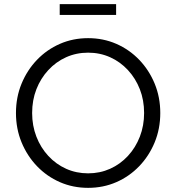

<svg xmlns="http://www.w3.org/2000/svg" viewBox="-20 -895 850 926"><path d="M405 11Q332 11 269 -16.5Q206 -44 158.5 -93.5Q111 -143 84 -208.5Q57 -274 57 -350Q57 -426 84 -491.5Q111 -557 158.5 -606.5Q206 -656 269 -683.5Q332 -711 405 -711Q478 -711 541 -683.5Q604 -656 651.5 -606.5Q699 -557 726 -491.5Q753 -426 753 -350Q753 -274 726 -208.5Q699 -143 651.5 -93.5Q604 -44 541 -16.5Q478 11 405 11ZM405 -59Q462 -59 511 -81Q560 -103 597 -143Q634 -183 654.5 -236Q675 -289 675 -350Q675 -412 654.5 -464.5Q634 -517 597 -557Q560 -597 511 -619Q462 -641 405 -641Q348 -641 299 -619Q250 -597 213 -557Q176 -517 155.5 -464.5Q135 -412 135 -350Q135 -289 155.5 -236Q176 -183 213 -143Q250 -103 299 -81Q348 -59 405 -59ZM268 -823V-875H540V-823Z"/></svg>

Font: Red Hat Text
Style: Regular
Weight: 400
Designer: Pentagram, MCKL
Foundry: MCKL
Version: Version 1.030